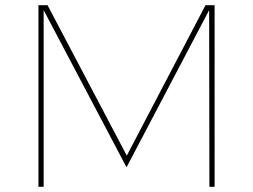

<svg xmlns="http://www.w3.org/2000/svg" viewBox="-20 -719 974 739"><path d="M128 -699H163L468 -120L771 -699H806V0H786L785 -680L468 -77H466L148 -680V0H128Z"/></svg>

Font: Montserrat arm Thin
Style: Regular
Weight: 250
Designer: Julieta Ulanovsky
Foundry: Julieta Ulanovsky
Version: Version 6.000;PS 006.000;hotconv 1.0.88;makeotf.lib2.5.64775